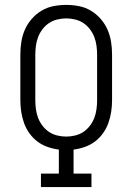

<svg xmlns="http://www.w3.org/2000/svg" viewBox="-20 -763 540 783"><path d="M147 0V-55H220V-153Q196 -156 173.5 -164Q151 -172 132.5 -186Q114 -200 100 -219.5Q86 -239 78 -261.5Q70 -284 66.5 -307.5Q63 -331 63 -354V-540Q63 -566 67 -592Q71 -618 81.5 -642Q92 -666 109.5 -686Q127 -706 149.5 -719.5Q172 -733 198 -738Q224 -743 250 -743Q276 -743 302 -738Q328 -733 350.5 -719.5Q373 -706 390.5 -686Q408 -666 418.5 -642Q429 -618 433 -592Q437 -566 437 -540V-354Q437 -331 433.5 -307.5Q430 -284 422 -261.5Q414 -239 400 -219.5Q386 -200 367.5 -186Q349 -172 326.5 -164Q304 -156 280 -153V-55H353V0ZM250 -206Q268 -206 286.5 -210.5Q305 -215 320 -225Q335 -235 346.5 -250Q358 -265 364.5 -282Q371 -299 373.5 -317.5Q376 -336 376 -354V-540Q376 -558 373.5 -576.5Q371 -595 364.5 -612Q358 -629 346.5 -644Q335 -659 320 -669Q305 -679 286.5 -683.5Q268 -688 250 -688Q232 -688 213.5 -683.5Q195 -679 180 -669Q165 -659 153.5 -644Q142 -629 135.5 -612Q129 -595 126.5 -576.5Q124 -558 124 -540V-354Q124 -336 126.5 -317.5Q129 -299 135.5 -282Q142 -265 153.5 -250Q165 -235 180 -225Q195 -215 213.5 -210.5Q232 -206 250 -206Z"/></svg>

Font: Iosevka Curly Slab Light
Style: Regular
Weight: 300
Monospace: yes
Designer: Belleve Invis
Foundry: Belleve Invis
Version: Version 22.1.2; ttfautohint (v1.8.4)